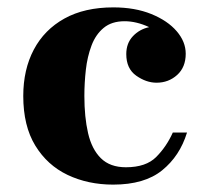

<svg xmlns="http://www.w3.org/2000/svg" viewBox="-20 -490 572 520"><path d="M486.5 -131Q467 -67.5 419.2 -28.8Q371.5 10 286.5 10Q218.5 10 163.2 -16.2Q108 -42.5 75.5 -95.8Q43 -149 43 -230Q43 -301.5 71.5 -355.5Q100 -409.5 154.5 -439.8Q209 -470 287 -470Q345.5 -470 389.8 -452Q434 -434 458.5 -405.5Q483 -377 483 -344.5Q483 -308 459.8 -287Q436.5 -266 404 -266Q376 -266 349 -285Q322 -304 322 -343.5Q322 -373 340 -392Q358 -411 384 -416.5Q349.5 -432.5 317.5 -432.5Q282.5 -432.5 260.8 -414.5Q239 -396.5 227.8 -366.5Q216.5 -336.5 212.5 -301Q208.5 -265.5 208.5 -230Q208.5 -173 218.5 -129.5Q228.5 -86 253.2 -61.5Q278 -37 321 -37Q375.5 -37 403.2 -65Q431 -93 448 -131Z"/></svg>

Font: Bodoni* 06pt
Style: Bold
Weight: 700
Version: Version 2.3